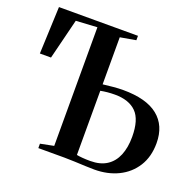

<svg xmlns="http://www.w3.org/2000/svg" viewBox="-130 -880 1042 1022"><g transform="rotate(20 391.0 -369.0)"><path d="M506.5 5.5Q485.5 5.5 456 4.2Q426.5 3 395 1.5Q363.5 0 336 0H188V-25L263.5 -40V-712L143.5 -705L86.5 -476H23.5L34.5 -743H482V-718L393.5 -702.5V-436Q421.5 -439.5 451 -442.2Q480.5 -445 507 -445Q638.5 -445 704.5 -392Q770.5 -339 770.5 -239.5Q770.5 -162.5 735.8 -107.5Q701 -52.5 641.5 -23.5Q582 5.5 506.5 5.5ZM470.5 -30Q527 -30 563.8 -53.8Q600.5 -77.5 618.8 -121.8Q637 -166 637 -227Q637 -324 595.5 -365.5Q554 -407 474 -407Q452 -407 432 -405Q412 -403 393.5 -399.5V-36Q405.5 -33.5 425.5 -31.8Q445.5 -30 470.5 -30Z"/></g></svg>

Font: Merriweather 120pt SemiBold
Style: Regular
Weight: 600
Version: Version 2.100